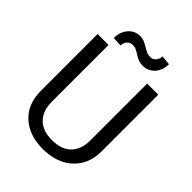

<svg xmlns="http://www.w3.org/2000/svg" viewBox="-252 -1017 1152 1152"><g transform="rotate(45 324.0 -441.5)"><path d="M583 -710.9V-227.5Q582.5 -127 519.8 -63Q457 1 349.6 8.8L324.7 9.8Q208 9.8 138.7 -53.2Q69.3 -116.2 68.4 -226.6V-710.9H161.1V-229.5Q161.1 -152.3 203.6 -109.6Q246.1 -66.9 324.7 -66.9Q404.3 -66.9 446.5 -109.4Q488.8 -151.9 488.8 -229V-710.9ZM499 -885.7Q499 -833 469 -800.3Q439 -767.6 394 -767.6Q374 -767.6 359.4 -772.5Q344.7 -777.3 321 -792.5Q297.4 -807.6 286.9 -810.8Q276.4 -814 262.7 -814Q242.7 -814 228.5 -798.6Q214.4 -783.2 214.4 -759.3L153.8 -762.7Q153.8 -814.9 183.3 -849.1Q212.9 -883.3 258.3 -883.3Q275.4 -883.3 289.1 -878.4Q302.7 -873.5 326.2 -859.4Q349.6 -845.2 362.1 -840.8Q374.5 -836.4 389.6 -836.4Q410.6 -836.4 424.6 -853Q438.5 -869.6 438.5 -891.6Z"/></g></svg>

Font: RobotoInd
Style: Regular
Weight: 400
Designer: Google
Version: Version 2.001101; 2014